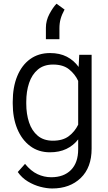

<svg xmlns="http://www.w3.org/2000/svg" viewBox="-20 -831 598 1060"><path d="M50.3 -258.8V-269Q50.3 -350.1 75.2 -410.6Q100.1 -471.2 146.2 -504.6Q192.4 -538.1 256.3 -538.1Q309.6 -538.1 348.6 -518.1Q387.7 -498 414.1 -461.4L417.5 -528.3H485.8V-10.3Q485.8 93.8 425.8 151.6Q365.7 209.5 268.1 209.5Q238.3 209.5 202.6 200.2Q167 190.9 133.8 170.9Q100.6 150.9 78.1 118.7L118.2 73.7Q150.9 113.8 187.3 130.6Q223.6 147.5 262.7 147.5Q332.5 147.5 372.1 107.2Q411.6 66.9 411.6 -6.8V-61.5Q385.3 -27.3 346.4 -8.8Q307.6 9.8 255.4 9.8Q192.4 9.8 146.2 -24.9Q100.1 -59.6 75.2 -120.1Q50.3 -180.7 50.3 -258.8ZM125 -269V-258.8Q125 -201.7 140.4 -155.3Q155.8 -108.9 188.5 -81.5Q221.2 -54.2 272 -54.2Q326.7 -54.2 359.9 -79.3Q393.1 -104.5 411.6 -142.6V-384.3Q394.5 -421.4 361.6 -448Q328.6 -474.6 272.9 -474.6Q221.7 -474.6 189 -447Q156.2 -419.4 140.6 -372.8Q125 -326.2 125 -269ZM233.4 -614.7V-677.7Q233.4 -717.3 252.9 -753.9Q272.5 -790.5 292 -810.5L336.4 -778.3Q321.3 -750.5 314.7 -726.8Q308.1 -703.1 308.1 -674.8V-614.7Z"/></svg>

Font: Vazirmatn RD Light
Style: Regular
Weight: 300
Designer: Saber Rastikerdar
Foundry: Saber Rastikerdar
Version: Version 32.102